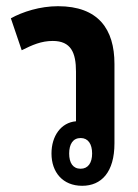

<svg xmlns="http://www.w3.org/2000/svg" viewBox="-20 -590 446 619"><path d="M349 -384C349 -496 297 -570 167 -570C109 -570 53 -552 15 -531L50 -428C84 -445 113 -458 150 -458C209 -458 225 -420 225 -359V-199C177 -195 146 -152 146 -95C146 -35 182 9 245 9C307 9 349 -35 349 -128ZM240 -145C264 -145 277 -126 277 -95C277 -65 264 -46 240 -46C215 -46 203 -65 203 -95C203 -125 215 -145 240 -145Z"/></svg>

Font: Noto Sans Thai Looped ExtraCondensed
Style: Bold
Weight: 700
Width: 2
Designer: Sasikarn Vongin, Ben Mitchell
Foundry: The Fontpad Ltd
Version: Version 1.001